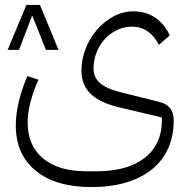

<svg xmlns="http://www.w3.org/2000/svg" viewBox="-20 -518 762 778"><path d="M217 -316H166L111 -454H110L57 -316H11L87 -498H142ZM351 240Q206 240 125 174Q44 108 44 -10Q44 -56 56.5 -107.5Q69 -159 91 -210L136 -195Q116 -151 104 -106Q92 -61 92 -22Q92 72 154.5 124Q217 176 329 176H372Q497 176 566.5 121.5Q636 67 636 -31V-42L463 -83Q384 -102 347 -138Q310 -174 310 -232Q310 -278 327 -321Q344 -364 373 -397.5Q402 -431 440 -451.5Q478 -472 520 -472Q572 -472 609 -446.5Q646 -421 668 -375L624 -336Q586 -410 514 -410Q482 -410 453.5 -396Q425 -382 404 -359Q383 -336 371 -305Q359 -274 359 -240Q359 -205 384.5 -182Q410 -159 466 -145L622 -106Q684 -92 684 -31Q684 33 661.5 83Q639 133 596 168Q553 203 491 221.5Q429 240 351 240Z"/></svg>

Font: IBM Plex Sans Arabic Light
Style: Regular
Weight: 300
Designer: Mike Abbink, Paul van der Laan, Pieter van Rosmalen, Wael Morcos, Khajak Apelian
Foundry: Bold Monday
Version: Version 1.2